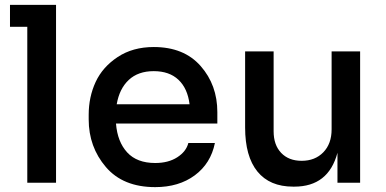

<svg xmlns="http://www.w3.org/2000/svg" viewBox="-20 -750 1586 788"><path d="M92 0V-640H21V-730H210V0Z M617 18Q485 18 414.5 -64.5Q344 -147 344 -260V-279Q344 -352 372.5 -413.5Q401 -475 463 -516Q525 -557 611 -557Q735 -557 803.5 -479Q872 -401 872 -290V-243H456Q462 -168 502 -124.5Q542 -81 617 -81Q671 -81 707.5 -104.5Q744 -128 753 -163H862Q845 -79 779.5 -30.5Q714 18 617 18ZM459 -322H758Q750 -387 712.5 -422.5Q675 -458 611 -458Q547 -458 508.5 -422Q470 -386 459 -322Z M1183 16Q1087 16 1036.5 -46Q986 -108 986 -227V-539H1103V-211Q1103 -155 1134 -122.5Q1165 -90 1218 -90Q1273 -90 1307 -125Q1341 -160 1341 -219V-539H1458V0H1365V-123Q1328 16 1188 16Z"/></svg>

Font: Cazoo Sans Medium
Style: Regular
Weight: 500
Designer: Jonathan Barnbrook, Julián Moncada
Foundry: Barnbrook Fonts
Version: Version 2.000;Glyphs 3.3 (3337)